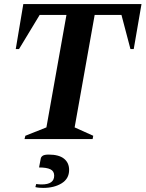

<svg xmlns="http://www.w3.org/2000/svg" viewBox="-20 -680 712 939"><path d="M100 0 104 -16 207 -57 305 -607H174L73 -440H57L94 -660H672L634 -440H618L574 -607H443L345 -57L436 -16L433 0ZM191 239Q182 239 171 238Q160 237 153 235L157 220Q164 221 171 221.5Q178 222 184 222Q245 222 245 179Q245 157 226.5 148Q208 139 171 139L179 97Q180 88 188.5 82Q197 76 218 76Q268 76 293 96Q318 116 318 151Q318 194 281.5 216.5Q245 239 191 239Z"/></svg>

Font: Spectral SC
Style: Bold Italic
Weight: 700
Italic angle: -10°
Designer: Jean-Baptiste Levee
Foundry: Production Type
Version: Version 2.001